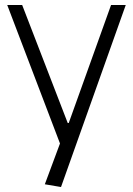

<svg xmlns="http://www.w3.org/2000/svg" viewBox="-20 -560 534 771"><path d="M160 180 231 -11 225 27 9 -540H69L252 -66H256L426 -540H485L225 191Z"/></svg>

Font: Pathway Extreme 8pt Thin
Style: Regular
Weight: 100
Designer: Eduardo Rodriguez Tunni
Foundry: Eduardo Rodriguez Tunni
Version: Version 1.000